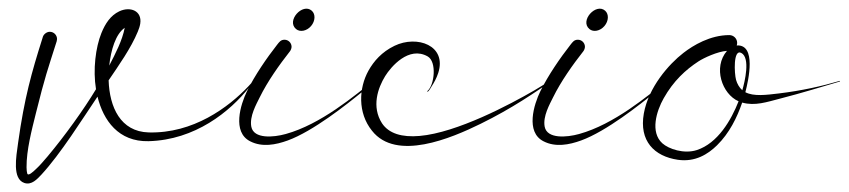

<svg xmlns="http://www.w3.org/2000/svg" viewBox="-20 -338 1976 447"><path d="M306.5 -282.9C311.2 -313.2 282.8 -323.6 257.6 -311.6C237.5 -302 225.3 -283.7 216 -260.8C202.7 -227.9 196 -176 203.5 -130.3C174.6 -82.4 130.8 -21.6 90.9 26C80.2 38.8 70.5 49.5 63.4 55.9C57.2 61.9 45.4 73 43.4 65.8C42.5 62.8 41.9 58.2 41.8 51.5C41.5 11.4 54 -35.7 63.5 -74.1C85.4 -162.1 90.6 -174.4 112 -242C112.4 -243.4 112.8 -245.6 112.8 -247.1C112.8 -256.4 105.2 -264 95.9 -264C89.1 -264 81.9 -258.7 79.8 -252.3C79.8 -252.3 79.2 -250.3 78.5 -248C53.7 -169.6 36.7 -109.8 22.2 -5.9C17.4 28.5 8.5 78.2 36.5 87.9C53.8 93.8 66.7 78.6 76.2 68.8C121.4 19.9 171.8 -61 207 -113C220.6 -57.6 255.9 -7.6 325.9 -9.3C433.9 -12.1 515.4 -77.7 561 -135.8C569.1 -146 572.9 -152.2 572.9 -152.5C572.9 -152.7 572.8 -152.9 572.6 -152.9C572.5 -152.9 572.4 -152.8 572.3 -152.7C572.3 -152.7 569.2 -148.6 558.8 -137.6C512.1 -88.1 429.8 -26.8 325.9 -29.7C260.5 -31.6 234.9 -88.6 232.9 -151C256.4 -185.7 284.9 -225.8 300.8 -264.3C303.5 -270.8 305.6 -277.1 306.5 -282.9ZM270.4 -273.3C264.5 -243.2 248.9 -213.5 234.3 -185.3C238.3 -221.6 249.2 -258.8 270.4 -273.3Z M705.8 -313.1C684.6 -331.8 646.2 -290 669.1 -270.5C678.4 -262.5 694.2 -265.7 704.2 -277.4C714.2 -289.1 714.9 -305.1 705.8 -313.1ZM658.8 -229.1C658.8 -238 651.5 -245.5 642.4 -245.5C633.6 -245.5 630.3 -240.3 625.1 -233.8C601 -203 573.3 -162.8 555 -125.6C540 -94.9 519.9 -30.4 562.5 -9C590.1 5.2 621.8 -0.7 650 -11C708.9 -32.5 786.9 -94.5 823.5 -124.4C834.3 -133.2 849.8 -148.5 861.4 -157.9C861.5 -158.1 861.6 -158.3 861.6 -158.5C861.6 -158.9 861.3 -159.4 860.9 -159.2C859.5 -158.5 857.4 -156.5 855.2 -154.8C804.5 -114.2 727.1 -48.7 645.2 -26C616.6 -18 570.8 -14.2 565.1 -42.9C560.4 -67.1 577 -95.7 584.5 -111.1C603 -148.8 630.4 -187.2 655.1 -218.7C657.1 -221.2 658.8 -225.8 658.8 -229.1Z M1000.3 -168.2C1020.8 -232.2 951.1 -256.8 898.5 -231.4C868.8 -217.1 850.2 -195.5 837.9 -173.6C815.4 -133.3 812.3 -75.4 846 -33.7C902.3 38.2 1030.3 -16 1099 -49.8C1172.9 -86.1 1224.9 -122.3 1271.9 -154.7C1272.1 -154.8 1272.3 -155.1 1272.3 -155.4C1272.3 -155.9 1271.9 -156.3 1271.4 -156.3C1268.4 -156.3 1252.3 -144 1223.5 -127.3C1168.1 -95.2 1044.1 -29.1 956.9 -21.5C915.6 -17.9 885.3 -27.1 869.4 -50.9C844.6 -89.5 859.6 -133 876.7 -160.8C890.3 -182.7 931.7 -231.5 975.6 -206.7C997.4 -194.4 991.6 -139.5 974.9 -125.9C974.7 -125.8 974.5 -125.5 974.5 -125.3C974.5 -124.9 974.8 -124.6 975.2 -124.6C978.4 -124.6 983.1 -134.4 985.8 -138.4C990 -144.9 996.3 -155.7 1000.3 -168.2Z M1388.8 -313.1C1367.6 -331.8 1329.2 -290 1352.1 -270.5C1361.4 -262.5 1377.2 -265.7 1387.2 -277.4C1397.2 -289.1 1397.9 -305.1 1388.8 -313.1ZM1341.8 -229.1C1341.8 -238 1334.5 -245.5 1325.4 -245.5C1316.6 -245.5 1313.3 -240.3 1308.1 -233.8C1284 -203 1256.3 -162.8 1238 -125.6C1223 -94.9 1202.9 -30.4 1245.5 -9C1273.1 5.2 1304.8 -0.7 1333 -11C1391.9 -32.5 1469.9 -94.5 1506.5 -124.4C1517.3 -133.2 1532.8 -148.5 1544.4 -157.9C1544.5 -158.1 1544.6 -158.3 1544.6 -158.5C1544.6 -158.9 1544.3 -159.4 1543.9 -159.2C1542.5 -158.5 1540.4 -156.5 1538.2 -154.8C1487.5 -114.2 1410.1 -48.7 1328.2 -26C1299.6 -18 1253.8 -14.2 1248.1 -42.9C1243.4 -67.1 1260 -95.7 1267.5 -111.1C1286 -148.8 1313.4 -187.2 1338.1 -218.7C1340.1 -221.2 1341.8 -225.8 1341.8 -229.1Z M1715.3 -123.3C1722.8 -152.1 1741.3 -235.1 1695.2 -232.2C1695.8 -233.8 1696.2 -236.4 1696.2 -238.1C1696.2 -248.1 1688 -256.3 1678 -256.3C1633.3 -256.3 1593.9 -232.5 1571.2 -214.9C1536.8 -188.4 1489.7 -134.5 1478.9 -73.7C1467.6 -9.9 1503.1 25.9 1558.1 34C1598.7 39.9 1628.5 20.7 1649.2 0.4C1678.1 -28 1695.9 -64.3 1707.9 -99.2C1737.7 -90.7 1765.7 -100.6 1796 -108.4C1846.5 -121.3 1889.8 -135 1935.1 -148.2C1935.4 -148.3 1935.6 -148.6 1935.6 -148.9C1935.6 -149.3 1935.3 -149.7 1934.9 -149.7C1934.8 -149.7 1934.8 -149.7 1934.7 -149.6C1893 -137.3 1846.5 -126.9 1793.7 -120.5C1763.5 -116.9 1734.7 -113.1 1715.3 -123.3ZM1672.5 -219.6C1639.5 -181.2 1660.9 -119 1699.5 -102.2C1682.3 -58.4 1651.1 -4.5 1602.2 11.4C1572.6 21 1536.7 8.9 1522 -4.4C1493.3 -30.4 1508.2 -79.3 1525.2 -109.3C1548 -149.7 1576.2 -175.5 1606 -195C1618.5 -203.2 1650.4 -218.1 1672.5 -219.6ZM1693.7 -151.8C1689.5 -166.6 1686.7 -224.6 1705.7 -214.8C1727.4 -203.6 1714 -147.9 1708.2 -127.9C1701.3 -133.8 1696.2 -143 1693.7 -151.8Z"/></svg>

Font: Sinatra
Style: Regular
Weight: 400
Designer: Fahmi
Version: Version 0.1